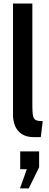

<svg xmlns="http://www.w3.org/2000/svg" viewBox="-20 -770 280 1092"><path d="M173 10Q131 10 104.8 -7Q78.5 -24 66.2 -52.8Q54 -81.5 54 -116.5V-750H164V-164.5Q164 -128 168.2 -110Q172.5 -92 185.2 -86.5Q198 -81 223 -81L212 10ZM143.5 301.5H93.5L132.5 192.5H95V91H202.5V181.5Z"/></svg>

Font: Cabin SemiCondensed SemiBold
Style: Regular
Weight: 600
Width: 4
Designer: Pablo Impallari
Foundry: Pablo Impallari. http://www.impallari.com Igino Marini. http://www.ikern.com
Version: Version 3.001